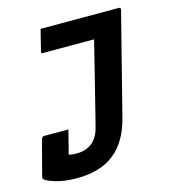

<svg xmlns="http://www.w3.org/2000/svg" viewBox="-126 -630 836 922"><g transform="rotate(-15 291.5 -169.0)"><path d="M160 -538H548Q559 -538 557 -527Q526 -403 493.5 -277.5Q461 -152 429 -24Q401 88 331 144Q261 200 144 200Q82 200 38 186.5Q-6 173 -16 161Q-18 157 -17 152Q-11 129 -3.5 100Q4 71 11.5 43Q19 15 24 -4.5Q29 -24 30 -26Q34 -37 44 -37H164L159 -18Q152 12 144.5 39.5Q137 67 134 80Q142 83 151.5 84Q161 85 171 85Q270 85 294 -18Q320 -119 345 -221Q370 -323 395 -423H141Q130 -423 134 -434Q140 -460 147 -486Q154 -512 160 -538Z"/></g></svg>

Font: Recursive Mn Lnr St
Style: Bold Italic
Weight: 700
Italic angle: -15°
Monospace: yes
Version: Version 1.079;hotconv 1.0.112;makeotfexe 2.5.65598; ttfautoh